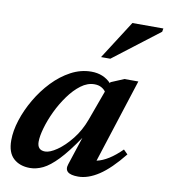

<svg xmlns="http://www.w3.org/2000/svg" viewBox="-78 -737 716 815"><g transform="rotate(10 280.0 -329.0)"><path d="M263 -32.5 302.5 -153Q258 -87.5 223.8 -51.8Q189.5 -16 161 -2.2Q132.5 11.5 105 11.5Q61 11.5 34 -13.2Q7 -38 7 -90.5Q7 -131.5 22 -178.2Q37 -225 63.8 -270.8Q90.5 -316.5 126.2 -354Q162 -391.5 204.2 -414Q246.5 -436.5 292 -436.5Q344 -436.5 377 -402L379 -406.5L435 -430H495L378.5 -68Q429 -79 485 -135L503 -117Q448.5 -49 402 -18.5Q355.5 12 313 12Q248 12 263 -32.5ZM122.5 -105Q122.5 -68.5 156.5 -68.5Q177 -68.5 207.5 -89.5Q238 -110.5 267.8 -147.8Q297.5 -185 315.5 -234L362.5 -363Q356 -372.5 343.8 -379.2Q331.5 -386 314 -386Q284 -386 256 -365Q228 -344 203.8 -310.5Q179.5 -277 161.2 -238.8Q143 -200.5 132.8 -164.8Q122.5 -129 122.5 -105ZM321 -504.5 427 -670H560.5L558 -655.5L361 -504.5Z"/></g></svg>

Font: Newsreader Text SemiBold
Style: Italic
Weight: 600
Italic angle: -17°
Designer: Hugues Gentile
Foundry: Production Type
Version: Version 1.001